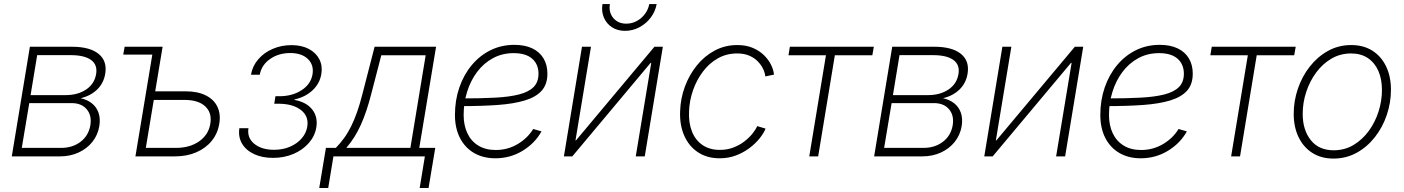

<svg xmlns="http://www.w3.org/2000/svg" viewBox="-20 -764 6861 938"><path d="M37.6 0 126 -535.6H332Q418.5 -535.6 461.4 -501Q504.4 -466.3 494.1 -403.8Q486.3 -356.9 454.1 -326.2Q421.9 -295.4 374 -284.2Q405.8 -277.3 428.5 -259.5Q451.2 -241.7 461.2 -213.6Q471.2 -185.5 465.3 -147.9Q458 -104.5 431.4 -71Q404.8 -37.6 363.8 -18.8Q322.8 0 272.5 0ZM86.4 -41.5H278.8Q334.5 -41.5 373.5 -71.3Q412.6 -101.1 421.4 -151.9Q429.2 -199.7 403.8 -230Q378.4 -260.3 329.6 -260.3H123ZM129.4 -299.3H300.3Q360.4 -299.3 401.1 -326.9Q441.9 -354.5 449.7 -402.8Q457 -447.8 424.6 -471.2Q392.1 -494.6 325.7 -494.6H161.6Z M582 -497.1 588.9 -535.6H751L744.1 -497.1ZM727.5 -317.9H886.2Q945.3 -317.9 985.1 -298.1Q1024.9 -278.3 1042 -242.7Q1059.1 -207 1051.3 -159.7Q1043.5 -111.8 1014.4 -75.9Q985.4 -40 939.2 -20Q893.1 0 834 0H641.6L730.5 -535.6H774.4L692.4 -41.5H838.9Q907.2 -41.5 952.9 -73.5Q998.5 -105.5 1007.3 -158.7Q1016.6 -212.4 982.9 -244.1Q949.2 -275.9 880.9 -275.9H720.2Z M1313.5 7.3Q1260.7 7.3 1221.2 -11.2Q1181.6 -29.8 1162.4 -62.5Q1143.1 -95.2 1149.4 -137.7H1193.8Q1186.5 -90.8 1222.2 -61.5Q1257.8 -32.2 1319.3 -32.2Q1361.8 -32.2 1396.5 -47.1Q1431.2 -62 1453.4 -87.4Q1475.6 -112.8 1481 -144.5Q1489.7 -195.8 1450.2 -226.6Q1410.6 -257.3 1339.4 -257.3H1319.8L1325.7 -293.9H1344.7Q1407.7 -293.9 1453.1 -323.2Q1498.5 -352.5 1506.8 -400.9Q1514.2 -446.8 1484.1 -475.8Q1454.1 -504.9 1397.9 -504.9Q1341.3 -504.9 1299.6 -475.8Q1257.8 -446.8 1249 -398.9H1206.1Q1213.4 -441.4 1241.5 -474.1Q1269.5 -506.8 1312 -525.1Q1354.5 -543.5 1403.8 -543.5Q1453.6 -543.5 1488.8 -524.9Q1523.9 -506.3 1540.3 -474.1Q1556.6 -441.9 1549.8 -401.9Q1542 -355.5 1506.6 -322.5Q1471.2 -289.6 1418.9 -278.3L1418.5 -275.9Q1477.1 -265.1 1505.4 -229Q1533.7 -192.9 1525.4 -142.1Q1518.6 -99.6 1489 -65.7Q1459.5 -31.7 1414.1 -12.2Q1368.7 7.3 1313.5 7.3Z M1539.6 154.3 1572.3 -41.5H1620.6Q1642.6 -64 1661.1 -89.6Q1679.7 -115.2 1695.3 -146.7Q1710.9 -178.2 1724.6 -217Q1738.3 -255.9 1750.5 -304.2L1810.1 -535.6H2110.4L2028.3 -41.5H2106.4L2073.7 154.3H2030.3L2055.7 0H1608.9L1583.5 154.3ZM1671.9 -41.5H1984.9L2059.6 -494.1H1842.8L1793.5 -304.2Q1771.5 -217.8 1742.9 -154.3Q1714.4 -90.8 1671.9 -41.5Z M2399.9 9.3Q2340.3 9.3 2295.9 -16.6Q2251.5 -42.5 2227.1 -90.1Q2202.6 -137.7 2202.6 -202.6Q2202.6 -274.4 2224.1 -336.7Q2245.6 -398.9 2284.7 -445.8Q2323.7 -492.7 2376.7 -518.8Q2429.7 -544.9 2492.7 -544.9Q2544.4 -544.9 2580.6 -527.6Q2616.7 -510.3 2635.5 -478.5Q2654.3 -446.8 2654.3 -404.3Q2654.3 -352.1 2626.2 -320.8Q2598.1 -289.6 2543.9 -273.2Q2489.7 -256.8 2411.9 -251.2Q2334 -245.6 2234.9 -245.6L2238.8 -283.2Q2329.1 -283.2 2398.7 -286.9Q2468.3 -290.5 2515.4 -302.5Q2562.5 -314.5 2586.7 -338.6Q2610.8 -362.8 2610.8 -403.8Q2610.8 -450.2 2579.8 -477.3Q2548.8 -504.4 2489.7 -504.4Q2433.1 -504.4 2387.7 -479.5Q2342.3 -454.6 2310.5 -412.1Q2278.8 -369.6 2262 -315.4Q2245.1 -261.2 2245.1 -202.1Q2245.1 -151.9 2263.2 -113.3Q2281.2 -74.7 2316.4 -53Q2351.6 -31.2 2401.9 -31.2Q2460 -31.2 2508.5 -59.8Q2557.1 -88.4 2585 -133.8L2625.5 -122.1Q2593.3 -64 2533 -27.3Q2472.7 9.3 2399.9 9.3Z M3129.9 0H3085.9L3161.6 -457H3158.7L2775.9 0H2734.9L2823.2 -535.6H2867.2L2791.5 -78.1H2793.9L3177.2 -535.6H3218.3ZM3033.7 -613.3Q2996.6 -613.3 2969.7 -630.9Q2942.9 -648.4 2930.2 -678.2Q2917.5 -708 2923.3 -744.1H2959.5Q2953.1 -703.6 2976.3 -676Q2999.5 -648.4 3039.6 -648.4Q3066.9 -648.4 3090.6 -661.1Q3114.3 -673.8 3130.6 -695.6Q3147 -717.3 3151.9 -744.1H3188Q3181.6 -708 3159.2 -678.2Q3136.7 -648.4 3103.8 -630.9Q3070.8 -613.3 3033.7 -613.3Z M3496.1 9.3Q3434.6 9.3 3390.1 -20Q3345.7 -49.3 3322.8 -101.3Q3299.8 -153.3 3302.7 -221.2Q3304.7 -283.2 3325.9 -340.8Q3347.2 -398.4 3384.3 -444.3Q3421.4 -490.2 3471.7 -517.1Q3522 -543.9 3582 -543.9Q3625 -543.9 3657.7 -530Q3690.4 -516.1 3712.6 -494.1Q3734.9 -472.2 3747.1 -447Q3759.3 -421.9 3761.2 -399.4L3718.8 -390.6Q3717.3 -407.7 3708.3 -427Q3699.2 -446.3 3682.6 -463.6Q3666 -481 3640.9 -491.9Q3615.7 -502.9 3581.5 -502.9Q3529.3 -502.9 3487.1 -479Q3444.8 -455.1 3414.1 -414.3Q3383.3 -373.5 3365.7 -323Q3348.1 -272.5 3346.2 -219.2Q3343.8 -163.6 3360.6 -121.3Q3377.4 -79.1 3412.1 -55.4Q3446.8 -31.7 3497.1 -31.7Q3532.2 -31.7 3562.5 -43.2Q3592.8 -54.7 3616.2 -72.8Q3639.6 -90.8 3655.8 -110.8Q3671.9 -130.9 3679.2 -147.9L3720.2 -135.7Q3710.9 -112.8 3690.7 -87.6Q3670.4 -62.5 3641.4 -40.5Q3612.3 -18.6 3575.4 -4.6Q3538.6 9.3 3496.1 9.3Z M3933.6 0 4015.1 -494.1H3832L3838.9 -535.6H4249L4241.7 -494.1H4058.6L3977.1 0Z M4250.5 0 4338.9 -535.6H4544.9Q4631.3 -535.6 4674.3 -501Q4717.3 -466.3 4707 -403.8Q4699.2 -356.9 4667 -326.2Q4634.8 -295.4 4586.9 -284.2Q4618.7 -277.3 4641.4 -259.5Q4664.1 -241.7 4674.1 -213.6Q4684.1 -185.5 4678.2 -147.9Q4670.9 -104.5 4644.3 -71Q4617.7 -37.6 4576.7 -18.8Q4535.6 0 4485.4 0ZM4299.3 -41.5H4491.7Q4547.4 -41.5 4586.4 -71.3Q4625.5 -101.1 4634.3 -151.9Q4642.1 -199.7 4616.7 -230Q4591.3 -260.3 4542.5 -260.3H4335.9ZM4342.3 -299.3H4513.2Q4573.2 -299.3 4614 -326.9Q4654.8 -354.5 4662.6 -402.8Q4669.9 -447.8 4637.5 -471.2Q4605 -494.6 4538.6 -494.6H4374.5Z M5183.6 0H5139.6L5215.3 -457H5212.4L4829.6 0H4788.6L4877 -535.6H4920.9L4845.2 -78.1H4847.7L5231 -535.6H5272Z M5552.7 9.3Q5493.2 9.3 5448.7 -16.6Q5404.3 -42.5 5379.9 -90.1Q5355.5 -137.7 5355.5 -202.6Q5355.5 -274.4 5377 -336.7Q5398.4 -398.9 5437.5 -445.8Q5476.6 -492.7 5529.5 -518.8Q5582.5 -544.9 5645.5 -544.9Q5697.3 -544.9 5733.4 -527.6Q5769.5 -510.3 5788.3 -478.5Q5807.1 -446.8 5807.1 -404.3Q5807.1 -352.1 5779.1 -320.8Q5751 -289.6 5696.8 -273.2Q5642.6 -256.8 5564.7 -251.2Q5486.8 -245.6 5387.7 -245.6L5391.6 -283.2Q5481.9 -283.2 5551.5 -286.9Q5621.1 -290.5 5668.2 -302.5Q5715.3 -314.5 5739.5 -338.6Q5763.7 -362.8 5763.7 -403.8Q5763.7 -450.2 5732.7 -477.3Q5701.7 -504.4 5642.6 -504.4Q5585.9 -504.4 5540.5 -479.5Q5495.1 -454.6 5463.4 -412.1Q5431.6 -369.6 5414.8 -315.4Q5397.9 -261.2 5397.9 -202.1Q5397.9 -151.9 5416 -113.3Q5434.1 -74.7 5469.2 -53Q5504.4 -31.2 5554.7 -31.2Q5612.8 -31.2 5661.4 -59.8Q5710 -88.4 5737.8 -133.8L5778.3 -122.1Q5746.1 -64 5685.8 -27.3Q5625.5 9.3 5552.7 9.3Z M5994.6 0 6076.2 -494.1H5893.1L5899.9 -535.6H6310.1L6302.7 -494.1H6119.6L6038.1 0Z M6494.6 10.7Q6435.1 10.7 6391.6 -16.8Q6348.1 -44.4 6324.2 -93.8Q6300.3 -143.1 6300.3 -208Q6300.3 -270.5 6320.6 -330.3Q6340.8 -390.1 6378.4 -438.2Q6416 -486.3 6467.5 -515.1Q6519 -543.9 6581.5 -543.9Q6641.1 -543.9 6684.6 -516.4Q6728 -488.8 6751.7 -439.5Q6775.4 -390.1 6775.4 -325.2Q6775.4 -262.7 6755.1 -202.6Q6734.9 -142.6 6697.3 -94.5Q6659.7 -46.4 6608.2 -17.8Q6556.6 10.7 6494.6 10.7ZM6495.6 -29.8Q6549.3 -29.8 6592.5 -55.7Q6635.7 -81.5 6667 -124.3Q6698.2 -167 6714.8 -219.2Q6731.4 -271.5 6731.4 -324.7Q6731.4 -377.4 6713.9 -417.5Q6696.3 -457.5 6662.6 -480.2Q6628.9 -502.9 6580.6 -502.9Q6528.3 -502.9 6485.1 -477.8Q6441.9 -452.6 6410.4 -410.2Q6378.9 -367.7 6361.6 -315.2Q6344.2 -262.7 6344.2 -208Q6344.2 -128.9 6383.8 -79.3Q6423.3 -29.8 6495.6 -29.8Z"/></svg>

Font: Inter 20pt ExtraLight
Style: Italic
Weight: 250
Italic angle: -9.3988°
Version: Version 4.001;git-66647c0bb